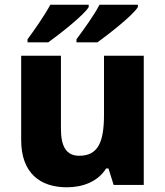

<svg xmlns="http://www.w3.org/2000/svg" viewBox="-20 -837 703 816"><path d="M566 -807V-817H403C380 -772 333 -708 305 -670V-657H394C444 -693 545 -772 566 -807ZM357 -807V-817H194C170 -772 125 -708 97 -670V-657H185C235 -693 336 -772 357 -807ZM591 -600H422V-350C422 -237 399 -175 317 -175C262 -175 239 -214 239 -289V-600H70V-242C70 -101 151 -41 264 -41C332 -41 396 -65 431 -121H441L463 -51H591Z"/></svg>

Font: Noto Sans Tamil UI ExtraBold
Style: Regular
Weight: 800
Designer: Jelle Bosma - Monotype Design Team
Foundry: Monotype Imaging Inc.
Version: Version 2.004